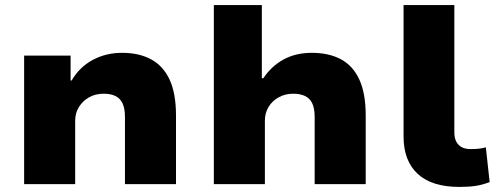

<svg xmlns="http://www.w3.org/2000/svg" viewBox="-20 -725 1954 756"><path d="M75 0V-506H258V-408H262Q293 -461 345 -489Q397 -517 461 -517Q528 -517 575.5 -491Q623 -465 648 -411Q673 -357 673 -270V0H472V-264Q472 -298 462.5 -318Q453 -338 434.5 -347Q416 -356 388 -356Q356 -356 331 -342Q306 -328 291 -304Q276 -280 276 -250V0Z M822 0V-705H1011V-417H1017Q1048 -464 1096 -490.5Q1144 -517 1208 -517Q1275 -517 1322.5 -491.5Q1370 -466 1395 -411.5Q1420 -357 1420 -270V0H1219V-264Q1219 -298 1209.5 -318Q1200 -338 1181 -347Q1162 -356 1135 -356Q1103 -356 1077.5 -342Q1052 -328 1037.5 -304Q1023 -280 1023 -250V0Z M1789 11Q1680 11 1624.5 -40.5Q1569 -92 1569 -188V-705H1769V-203Q1769 -182 1776.5 -167.5Q1784 -153 1798 -145.5Q1812 -138 1834 -138Q1851 -138 1865.5 -139.5Q1880 -141 1893 -145L1908 -8Q1879 3 1852.5 7Q1826 11 1789 11Z"/></svg>

Font: Nunito Sans 7pt SemiExpanded Black
Style: Regular
Weight: 900
Width: 6
Designer: Vernon Adams
Foundry: Vernon Adams
Version: Version 3.101;gftools[0.9.27]